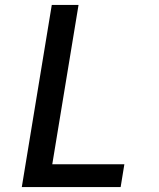

<svg xmlns="http://www.w3.org/2000/svg" viewBox="-20 -755 640 775"><path d="M68 0 189 -735H297L191 -92H482L467 0Z"/></svg>

Font: Iosevka SmBd Ex Obl
Style: Regular
Weight: 600
Width: 7
Italic angle: -9°
Monospace: yes
Designer: Belleve Invis
Foundry: Belleve Invis
Version: Version 32.5.0; ttfautohint (v1.8.4)